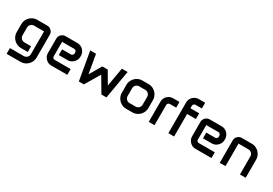

<svg xmlns="http://www.w3.org/2000/svg" viewBox="41 -1742 4237 2979"><g transform="rotate(30 2159.5 -252.5)"><path d="M53.7 -324.2Q53.7 -374.5 78.4 -415.5Q103 -456.5 144.5 -481.2Q186 -505.9 236.3 -505.9H415.5Q458 -505.9 488.3 -475.6Q518.6 -445.3 518.6 -402.8V5.9Q518.6 56.2 493.9 97.7Q469.2 139.2 427.7 163.8Q386.2 188.5 335.9 188.5H86.4V85.4H334.5Q368.2 85.4 391.8 62.3Q415.5 39.1 415.5 6.3V-402.8H236.3Q203.6 -402.8 180.2 -379.6Q156.7 -356.4 156.7 -323.2V-183.1Q156.7 -150.4 180.2 -126.7Q203.6 -103 236.3 -103H356.9V0H236.3Q186 0 144.5 -24.7Q103 -49.3 78.4 -90.6Q53.7 -131.8 53.7 -182.1Z M635.7 -401.4Q635.7 -444.8 667.5 -475.3Q699.2 -505.9 743.7 -505.9H954.6Q995.1 -505.9 1028.1 -486.1Q1061 -466.3 1080.8 -432.9Q1100.6 -399.4 1100.6 -358.9V-344.7Q1100.6 -304.7 1080.8 -271.7Q1061 -238.8 1028.1 -219Q995.1 -199.2 954.6 -199.2H797.4V-301.8H955.6Q973.1 -301.8 985.6 -314.5Q998 -327.1 998 -345.2V-358.9Q998 -377.4 985.6 -390.1Q973.1 -402.8 955.6 -402.8H738.8V-143.1Q738.8 -126.5 750 -114.7Q761.2 -103 777.3 -103H1064.9V0H777.3Q738.3 0 706.1 -19.3Q673.8 -38.6 654.8 -71Q635.7 -103.5 635.7 -142.6Z M1287.1 -505.9 1345.2 -170.9 1470.2 -384.3H1567.4L1692.4 -170.9L1750.5 -505.9H1853.5L1766.1 0H1675.8L1519 -265.1L1361.8 0H1271.5L1183.6 -505.9Z M1936.5 -323.2Q1936.5 -373.5 1961.2 -415Q1985.8 -456.5 2027.3 -481.2Q2068.8 -505.9 2119.1 -505.9H2229.5Q2279.8 -505.9 2321.3 -481.2Q2362.8 -456.5 2387.5 -415Q2412.1 -373.5 2412.1 -323.2V-182.6Q2412.1 -132.3 2387.5 -90.8Q2362.8 -49.3 2321.3 -24.7Q2279.8 0 2229.5 0H2119.1Q2068.8 0 2027.3 -24.7Q1985.8 -49.3 1961.2 -90.8Q1936.5 -132.3 1936.5 -182.6ZM2039.6 -183.6Q2039.6 -150.4 2063 -126.7Q2086.4 -103 2119.1 -103H2229.5Q2262.7 -103 2285.9 -126.7Q2309.1 -150.4 2309.1 -183.6V-322.3Q2309.1 -355.5 2285.9 -379.2Q2262.7 -402.8 2229.5 -402.8H2119.1Q2086.4 -402.8 2063 -379.2Q2039.6 -355.5 2039.6 -322.3Z M2524.4 -364.3Q2524.4 -403.3 2544.2 -435.5Q2564 -467.8 2596.9 -486.8Q2629.9 -505.9 2669.9 -505.9H2782.7V-403.3H2669.9Q2652.3 -403.3 2639.9 -391.4Q2627.4 -379.4 2627.4 -362.3V0H2524.4Z M2875.5 -549.3Q2875.5 -589.4 2895.3 -622.3Q2915 -655.3 2948 -674.8Q2981 -694.3 3021 -694.3H3133.8V-591.8H3021Q3003.4 -591.8 2991 -579.3Q2978.5 -566.9 2978.5 -549.3V-505.9H3135.7V-403.3H2978.5V0H2875.5Z M3218.8 -401.4Q3218.8 -444.8 3250.5 -475.3Q3282.2 -505.9 3326.7 -505.9H3537.6Q3578.1 -505.9 3611.1 -486.1Q3644 -466.3 3663.8 -432.9Q3683.6 -399.4 3683.6 -358.9V-344.7Q3683.6 -304.7 3663.8 -271.7Q3644 -238.8 3611.1 -219Q3578.1 -199.2 3537.6 -199.2H3380.4V-301.8H3538.6Q3556.2 -301.8 3568.6 -314.5Q3581.1 -327.1 3581.1 -345.2V-358.9Q3581.1 -377.4 3568.6 -390.1Q3556.2 -402.8 3538.6 -402.8H3321.8V-143.1Q3321.8 -126.5 3333 -114.7Q3344.2 -103 3360.4 -103H3647.9V0H3360.4Q3321.3 0 3289.1 -19.3Q3256.8 -38.6 3237.8 -71Q3218.8 -103.5 3218.8 -142.6Z M3795.9 -403.3Q3795.9 -445.8 3826.4 -475.8Q3856.9 -505.9 3899.9 -505.9H4078.1Q4128.4 -505.9 4169.9 -481.2Q4211.4 -456.5 4236.1 -415Q4260.7 -373.5 4260.7 -323.2V0H4157.7V-321.8Q4157.7 -356 4134.5 -379.9Q4111.3 -403.8 4078.1 -403.8H3898.9V0H3795.9Z"/></g></svg>

Font: Anta
Style: Regular
Weight: 400
Designer: Sergej Lebedev
Foundry: Sergej Lebedev
Version: Version 1.000; ttfautohint (v1.8.4.7-5d5b)